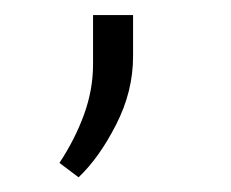

<svg xmlns="http://www.w3.org/2000/svg" viewBox="-20 -98 313 260"><path d="M86.4 142.1 60.5 122.6Q81.5 90.8 93.8 57.1Q106 23.4 106 -10.7V-77.6H160.2V-21.5Q160.2 25.9 137.2 70.8Q114.3 115.7 86.4 142.1Z"/></svg>

Font: Vazir Thin UI
Style: Thin-UI
Weight: 100
Designer: Saber Rastikerdar
Foundry: Saber Rastikerdar
Version: Version 30.0.0